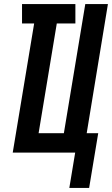

<svg xmlns="http://www.w3.org/2000/svg" viewBox="-20 -755 554 950"><path d="M323 175 352 0H43L149 -639H89V-735H353V-639H261L171 -96H296L402 -735H514L409 -96H466L421 175Z"/></svg>

Font: Iosevka SS04 Oblique
Style: Bold
Weight: 700
Italic angle: -9°
Monospace: yes
Designer: Belleve Invis
Foundry: Belleve Invis
Version: Version 19.0.0; ttfautohint (v1.8.4)